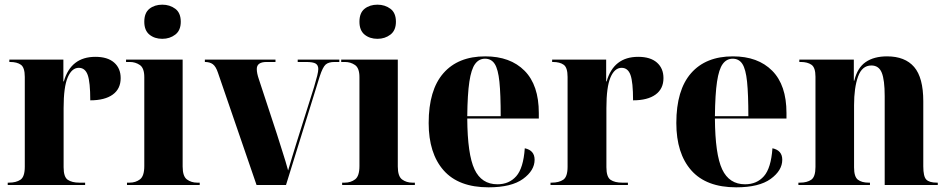

<svg xmlns="http://www.w3.org/2000/svg" viewBox="-20 -791 4053 821"><path d="M13 0V-10H18Q49 -10 67.5 -22.5Q86 -35 86 -78V-462Q86 -502 69.5 -514Q53 -526 23 -526H20V-536H251V-443H253Q283 -548 388 -548Q440 -548 468 -523.5Q496 -499 496 -457Q496 -411 462 -386.5Q428 -362 366 -362Q366 -440 355 -470.5Q344 -501 317 -501Q287 -501 269.5 -460Q252 -419 252 -329V-76Q252 -34 270 -22Q288 -10 319 -10H344V0Z M674 -625Q641 -625 619 -643Q597 -661 597 -698Q597 -736 619 -753.5Q641 -771 674 -771Q706 -771 729.5 -753.5Q753 -736 753 -698Q753 -661 729.5 -643Q706 -625 674 -625ZM523 0V-10H534Q560 -10 578.5 -24Q597 -38 597 -81V-461Q597 -500 578 -513Q559 -526 535 -526H519V-536H761V-79Q761 -37 779.5 -23.5Q798 -10 823 -10H834V0Z M912 -480Q903 -507 890 -516.5Q877 -526 856 -526V-536H1158V-526H1120Q1078 -526 1078 -496Q1078 -478 1087 -452L1164 -218Q1175 -182 1188.5 -140.5Q1202 -99 1212 -62Q1219 -86 1229 -119Q1239 -152 1249 -184L1323 -419Q1332 -449 1336.5 -467.5Q1341 -486 1341 -496Q1341 -512 1330 -519Q1319 -526 1288 -526H1253V-536H1431V-526H1411Q1385 -526 1372.5 -515Q1360 -504 1347 -464L1203 0H1077Z M1594 -625Q1561 -625 1539 -643Q1517 -661 1517 -698Q1517 -736 1539 -753.5Q1561 -771 1594 -771Q1626 -771 1649.5 -753.5Q1673 -736 1673 -698Q1673 -661 1649.5 -643Q1626 -625 1594 -625ZM1443 0V-10H1454Q1480 -10 1498.5 -24Q1517 -38 1517 -81V-461Q1517 -500 1498 -513Q1479 -526 1455 -526H1439V-536H1681V-79Q1681 -37 1699.5 -23.5Q1718 -10 1743 -10H1754V0Z M2069 10Q1941 10 1877 -62.5Q1813 -135 1813 -265Q1813 -406 1876 -478Q1939 -550 2055 -550Q2162 -550 2223 -488.5Q2284 -427 2284 -308V-284H1978Q1979 -131 2009 -67Q2039 -3 2107 -3Q2157 -3 2187.5 -37.5Q2218 -72 2224 -157Q2266 -148 2266 -108Q2266 -62 2216.5 -26Q2167 10 2069 10ZM2121 -294Q2121 -388 2115.5 -441.5Q2110 -495 2095.5 -517.5Q2081 -540 2054 -540Q2028 -540 2011.5 -517.5Q1995 -495 1987 -441.5Q1979 -388 1978 -294Z M2334 0V-10H2339Q2370 -10 2388.5 -22.5Q2407 -35 2407 -78V-462Q2407 -502 2390.5 -514Q2374 -526 2344 -526H2341V-536H2572V-443H2574Q2604 -548 2709 -548Q2761 -548 2789 -523.5Q2817 -499 2817 -457Q2817 -411 2783 -386.5Q2749 -362 2687 -362Q2687 -440 2676 -470.5Q2665 -501 2638 -501Q2608 -501 2590.5 -460Q2573 -419 2573 -329V-76Q2573 -34 2591 -22Q2609 -10 2640 -10H2665V0Z M3128 10Q3000 10 2936 -62.5Q2872 -135 2872 -265Q2872 -406 2935 -478Q2998 -550 3114 -550Q3221 -550 3282 -488.5Q3343 -427 3343 -308V-284H3037Q3038 -131 3068 -67Q3098 -3 3166 -3Q3216 -3 3246.5 -37.5Q3277 -72 3283 -157Q3325 -148 3325 -108Q3325 -62 3275.5 -26Q3226 10 3128 10ZM3180 -294Q3180 -388 3174.5 -441.5Q3169 -495 3154.5 -517.5Q3140 -540 3113 -540Q3087 -540 3070.5 -517.5Q3054 -495 3046 -441.5Q3038 -388 3037 -294Z M3394 0V-10H3401Q3431 -10 3449 -22.5Q3467 -35 3467 -77V-463Q3467 -502 3450 -514Q3433 -526 3404 -526H3398V-536H3631V-446H3633Q3646 -501 3681.5 -525.5Q3717 -550 3773 -550Q3850 -550 3889 -504.5Q3928 -459 3928 -358V-80Q3928 -36 3941 -23Q3954 -10 3986 -10H3990V0H3763V-380Q3763 -449 3750.5 -480Q3738 -511 3706 -511Q3666 -511 3649 -463.5Q3632 -416 3632 -341V-75Q3632 -35 3648.5 -22.5Q3665 -10 3694 -10H3700V0Z"/></svg>

Font: Noto Serif Display SemiCondensed ExtraBold
Style: Regular
Weight: 800
Width: 4
Designer: Monotype Design Team
Foundry: Monotype Imaging Inc.
Version: Version 2.009